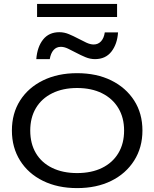

<svg xmlns="http://www.w3.org/2000/svg" viewBox="-20 -951 790 984"><path d="M375 13Q276 13 200.5 -24Q125 -61 83 -128Q41 -195 41 -282Q41 -370 83 -436Q125 -502 200.5 -539Q276 -576 375 -576Q475 -576 550 -539Q625 -502 667.5 -436Q710 -370 710 -282Q710 -195 667.5 -128Q625 -61 550 -24Q475 13 375 13ZM375 -64Q449 -64 503 -90.5Q557 -117 586.5 -166Q616 -215 616 -282Q616 -348 586.5 -397Q557 -446 503 -473Q449 -500 375 -500Q302 -500 247.5 -473Q193 -446 164 -397Q135 -348 135 -282Q135 -215 164 -166Q193 -117 247.5 -90.5Q302 -64 375 -64ZM166 -648Q171 -711 201 -748.5Q231 -786 284 -786Q309 -786 333 -776Q357 -766 379.5 -754Q402 -742 422.5 -732.5Q443 -723 460 -723Q483 -723 498 -739.5Q513 -756 517 -785H585Q581 -725 551 -686.5Q521 -648 467 -648Q442 -648 418 -658Q394 -668 371.5 -680Q349 -692 329 -701.5Q309 -711 292 -711Q269 -711 254.5 -694.5Q240 -678 235 -648ZM170 -864V-931H580V-864Z"/></svg>

Font: Unbounded Light
Style: Regular
Weight: 300
Designer: Luke Prowse, Jean-Baptiste Morizot, Fátima Lázaro, Florian Runge
Foundry: NaN
Version: Version 1.700